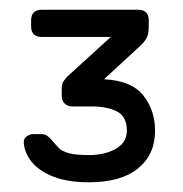

<svg xmlns="http://www.w3.org/2000/svg" viewBox="-20 -720 376 395"><path d="M163 -345Q119 -345 90 -356.5Q61 -368 46 -386Q31 -404 29 -425Q28 -435 35 -439.5Q42 -444 46 -444H66Q73 -444 78.5 -439.5Q84 -435 88 -430Q94 -423 100.5 -416Q107 -409 121 -405Q135 -401 163 -401Q196 -401 218.5 -414Q241 -427 241 -451Q241 -480 221 -490.5Q201 -501 169 -501H129Q119 -501 113 -507Q107 -513 107 -523V-540Q107 -547 110.5 -552.5Q114 -558 119 -563L208 -644H66Q44 -644 44 -666V-678Q44 -700 66 -700H264Q286 -700 286 -678V-666Q286 -655 283.5 -646.5Q281 -638 270 -627L194 -557Q251 -554 275 -523.5Q299 -493 299 -451Q299 -402 264 -373.5Q229 -345 163 -345Z"/></svg>

Font: Rubik Light Light
Style: Regular
Weight: 300
Version: Version 2.101